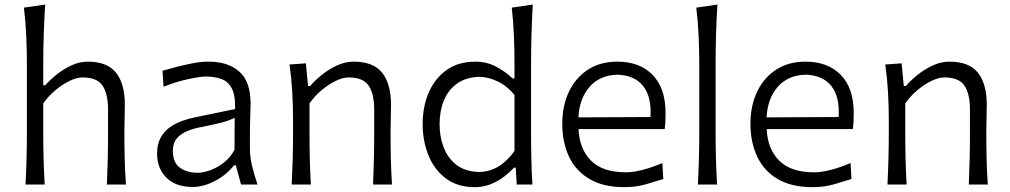

<svg xmlns="http://www.w3.org/2000/svg" viewBox="-20 -794 4346 826"><path d="M89.8 0Q92.8 -57.6 94.2 -111.1Q95.7 -164.6 95.7 -228.5V-515.1Q95.7 -581.1 92.8 -642.1Q89.8 -703.1 83 -761.2L174.3 -774.4Q170.4 -710.9 168.2 -647.2Q166 -583.5 166 -515.1V-427.2H174.8Q193.8 -449.2 222.9 -472.7Q252 -496.1 286.9 -512.5Q321.8 -528.8 356.9 -528.8Q441.4 -528.8 479.2 -481.2Q517.1 -433.6 517.1 -343.3Q517.1 -310.1 516.1 -280.8Q515.1 -251.5 515.1 -228.5Q515.1 -164.6 516.4 -111.1Q517.6 -57.6 522 0H439.9Q442.4 -57.6 443.6 -110.8Q444.8 -164.1 444.8 -226.1V-322.3Q444.8 -390.6 421.1 -425.8Q397.5 -460.9 335 -460.9Q310.5 -460.9 279.5 -446Q248.5 -431.2 218.5 -406Q188.5 -380.9 166 -349.1V-226.1Q166 -164.1 167.5 -110.8Q168.9 -57.6 172.4 0Z M809.1 10.3Q735.4 10.3 695.6 -30Q655.8 -70.3 655.8 -132.3Q655.8 -174.3 671.4 -202.1Q687 -230 711.9 -247.3Q736.8 -264.6 765.4 -274.4Q793.9 -284.2 819.8 -289.6L991.2 -324.7Q993.2 -384.3 976.8 -414.3Q960.4 -444.3 931.2 -454.6Q901.9 -464.8 864.7 -464.8Q843.3 -464.8 791.7 -454.1Q740.2 -443.4 683.6 -420.9L679.2 -489.7Q703.1 -496.6 737.3 -505.6Q771.5 -514.6 808.3 -521.7Q845.2 -528.8 877.9 -528.8Q960.9 -528.8 1009.5 -486.1Q1058.1 -443.4 1058.1 -348.1Q1058.1 -325.2 1056.6 -289.6Q1055.2 -253.9 1055.2 -220.2V-153.8Q1055.2 -120.1 1064 -82Q1072.8 -43.9 1087.9 0H1017.1L994.6 -83H986.8Q955.1 -42 905.5 -15.9Q856 10.3 809.1 10.3ZM830.6 -50.8Q854 -50.8 884 -61.5Q914.1 -72.3 942.4 -94Q970.7 -115.7 988.8 -149.4L989.7 -287.1Q981 -282.7 966.6 -277.1Q952.1 -271.5 924.3 -264.4Q896.5 -257.3 846.7 -247.6Q814 -241.7 785.9 -230.2Q757.8 -218.8 740.7 -198.5Q723.6 -178.2 723.6 -145.5Q723.6 -94.2 754.2 -72.5Q784.7 -50.8 830.6 -50.8Z M1234.9 0Q1237.8 -57.6 1239.3 -111.1Q1240.7 -164.6 1240.7 -228.5V-280.8Q1240.7 -337.4 1237.3 -397.5Q1233.9 -457.5 1225.6 -516.6L1295.9 -521.5L1305.2 -423.8H1314Q1333.5 -446.8 1363.5 -471.2Q1393.6 -495.6 1429.4 -512.2Q1465.3 -528.8 1501.5 -528.8Q1585.9 -528.8 1624 -481.2Q1662.1 -433.6 1662.1 -343.3Q1662.1 -310.1 1661.1 -280.8Q1660.2 -251.5 1660.2 -228.5Q1660.2 -164.6 1661.4 -111.1Q1662.6 -57.6 1666.5 0H1585Q1587.4 -57.6 1588.6 -110.8Q1589.8 -164.1 1589.8 -226.1V-322.3Q1589.8 -390.6 1565.9 -425.8Q1542 -460.9 1480 -460.9Q1455.1 -460.9 1424.3 -446Q1393.6 -431.2 1363.5 -406Q1333.5 -380.9 1311.5 -349.1V-226.1Q1311.5 -164.1 1312.7 -110.8Q1314 -57.6 1317.4 0Z M2022.5 11.2Q1948.2 11.2 1898.2 -26.4Q1848.1 -64 1823.2 -125.7Q1798.3 -187.5 1798.3 -259.8Q1798.3 -336.9 1825.2 -397.7Q1852.1 -458.5 1902.6 -493.7Q1953.1 -528.8 2024.4 -528.8Q2075.2 -528.8 2116.2 -506.3Q2157.2 -483.9 2185.5 -456.5H2193.4V-515.1Q2193.4 -581.1 2190.9 -642.1Q2188.5 -703.1 2181.6 -761.2L2272 -774.4Q2268.6 -710.9 2266.6 -647.2Q2264.6 -583.5 2264.6 -515.1V-228.5Q2264.6 -164.6 2265.9 -111.1Q2267.1 -57.6 2270.5 0H2203.1L2198.7 -72.8H2191.4Q2112.8 11.2 2022.5 11.2ZM2041 -54.2Q2129.9 -55.2 2193.4 -144.5V-385.7Q2161.1 -424.8 2120.8 -443.8Q2080.6 -462.9 2043 -463.4Q1984.9 -461.9 1946.5 -434.6Q1908.2 -407.2 1889.6 -361.6Q1871.1 -315.9 1871.1 -259.8Q1871.1 -206.5 1888.7 -160.2Q1906.2 -113.8 1943.8 -84.7Q1981.4 -55.7 2041 -54.2Z M2666.5 11.2Q2575.2 11.2 2515.9 -23.9Q2456.5 -59.1 2427.7 -120.8Q2398.9 -182.6 2398.9 -261.7Q2398.9 -339.4 2427.7 -399.7Q2456.5 -460 2509.5 -494.4Q2562.5 -528.8 2635.7 -528.8Q2731.9 -528.8 2787.6 -471.7Q2843.3 -414.6 2843.3 -308.1Q2843.3 -288.1 2842.5 -271.2Q2841.8 -254.4 2839.4 -238.8H2468.8Q2472.7 -152.8 2522.7 -102.8Q2572.8 -52.7 2672.9 -52.7Q2704.6 -52.7 2746.6 -63.7Q2788.6 -74.7 2829.6 -92.8L2833.5 -23.9Q2803.2 -14.2 2759.8 -1.5Q2716.3 11.2 2666.5 11.2ZM2778.3 -290.5Q2783.7 -377.9 2746.8 -424.1Q2710 -470.2 2636.7 -472.7Q2560.5 -470.7 2516.6 -420.7Q2472.7 -370.6 2468.3 -289.1Z M2982.4 0Q2985.4 -57.6 2986.8 -111.1Q2988.3 -164.6 2988.3 -228.5V-515.1Q2988.3 -581.1 2985.4 -642.1Q2982.4 -703.1 2975.6 -761.2L3066.4 -774.4Q3062.5 -710.9 3060.5 -647.2Q3058.6 -583.5 3058.6 -515.1V-228.5Q3058.6 -164.6 3060.1 -111.1Q3061.5 -57.6 3064.9 0Z M3476.1 11.2Q3384.8 11.2 3325.4 -23.9Q3266.1 -59.1 3237.3 -120.8Q3208.5 -182.6 3208.5 -261.7Q3208.5 -339.4 3237.3 -399.7Q3266.1 -460 3319.1 -494.4Q3372.1 -528.8 3445.3 -528.8Q3541.5 -528.8 3597.2 -471.7Q3652.8 -414.6 3652.8 -308.1Q3652.8 -288.1 3652.1 -271.2Q3651.4 -254.4 3648.9 -238.8H3278.3Q3282.2 -152.8 3332.3 -102.8Q3382.3 -52.7 3482.4 -52.7Q3514.2 -52.7 3556.2 -63.7Q3598.1 -74.7 3639.2 -92.8L3643.1 -23.9Q3612.8 -14.2 3569.3 -1.5Q3525.9 11.2 3476.1 11.2ZM3587.9 -290.5Q3593.3 -377.9 3556.4 -424.1Q3519.5 -470.2 3446.3 -472.7Q3370.1 -470.7 3326.2 -420.7Q3282.2 -370.6 3277.8 -289.1Z M3797.9 0Q3800.8 -57.6 3802.2 -111.1Q3803.7 -164.6 3803.7 -228.5V-280.8Q3803.7 -337.4 3800.3 -397.5Q3796.9 -457.5 3788.6 -516.6L3858.9 -521.5L3868.2 -423.8H3877Q3896.5 -446.8 3926.5 -471.2Q3956.5 -495.6 3992.4 -512.2Q4028.3 -528.8 4064.5 -528.8Q4148.9 -528.8 4187 -481.2Q4225.1 -433.6 4225.1 -343.3Q4225.1 -310.1 4224.1 -280.8Q4223.1 -251.5 4223.1 -228.5Q4223.1 -164.6 4224.4 -111.1Q4225.6 -57.6 4229.5 0H4147.9Q4150.4 -57.6 4151.6 -110.8Q4152.8 -164.1 4152.8 -226.1V-322.3Q4152.8 -390.6 4128.9 -425.8Q4105 -460.9 4043 -460.9Q4018.1 -460.9 3987.3 -446Q3956.5 -431.2 3926.5 -406Q3896.5 -380.9 3874.5 -349.1V-226.1Q3874.5 -164.1 3875.7 -110.8Q3877 -57.6 3880.4 0Z"/></svg>

Font: Pinar-FD Regular
Style: FD-Regular
Weight: 400
Designer: Amin Abedi
Version: Version 3.000